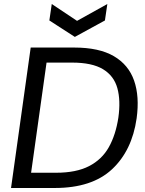

<svg xmlns="http://www.w3.org/2000/svg" viewBox="-20 -937 725 957"><path d="M35 0 133 -700H350Q474 -700 547.5 -657Q621 -614 648.5 -535Q676 -456 661 -347Q638 -186 538 -93Q438 0 253 0ZM135 -76H260Q360 -76 424 -109Q488 -142 522.5 -203.5Q557 -265 570 -351Q582 -436 565 -497.5Q548 -559 493.5 -592Q439 -625 339 -625H212ZM353 -753 226 -835 238 -917 364 -833 515 -917 503 -835Z"/></svg>

Font: Host Grotesk
Style: Italic
Weight: 400
Italic angle: -8°
Designer: Doğukan Karapınar based on Poppins by Indian Type Foundry, Jonny Pinhorn
Foundry: Element Type
Version: Version 1.001; ttfautohint (v1.8.4.7-5d5b)